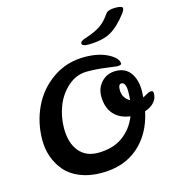

<svg xmlns="http://www.w3.org/2000/svg" viewBox="-142 -1130 1138 1255"><g transform="rotate(-15 427.0 -502.0)"><path d="M476 -753Q571 -753 634 -720Q697 -687 697 -650Q697 -639 667 -639Q662 -639 597 -648Q532 -657 468 -657Q396 -657 339 -607Q282 -557 254.5 -485Q227 -413 227 -337Q227 -238 273 -181.5Q319 -125 401 -125Q502 -125 568.5 -172.5Q635 -220 667 -301Q595 -310 555.5 -355.5Q516 -401 516 -476Q516 -533 553.5 -572.5Q591 -612 649 -612Q715 -612 748.5 -565Q782 -518 782 -445Q782 -428 780 -398Q789 -402 800 -409Q811 -416 820.5 -420Q830 -424 840 -424Q854 -424 854 -407Q854 -372 831 -346.5Q808 -321 768 -308Q737 -161 639.5 -76.5Q542 8 391 8Q309 8 246 -17.5Q183 -43 145.5 -87Q108 -131 89 -184.5Q70 -238 70 -299Q70 -417 118.5 -520Q167 -623 261 -688Q355 -753 476 -753ZM787 -962Q729 -886 672.5 -855.5Q616 -825 520 -825Q480 -825 480 -844Q480 -849 483 -853Q486 -857 492 -860.5Q498 -864 502 -865.5Q506 -867 513 -870L520 -872Q584 -893 620.5 -918Q657 -943 688 -989Q703 -1012 755 -1012Q803 -1012 803 -996Q803 -983 787 -962ZM644 -485Q644 -430 692 -403Q695 -430 695 -459Q695 -524 665 -524Q644 -524 644 -485Z"/></g></svg>

Font: LeckerliOne
Style: Regular
Weight: 400
Designer: Gesine Todt
Foundry: Gesine Todt
Version: Version 1.000